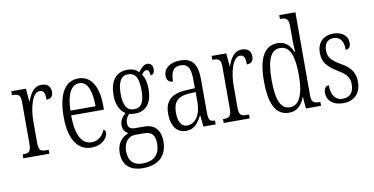

<svg xmlns="http://www.w3.org/2000/svg" viewBox="-89 -1015 2940 1511"><g transform="rotate(-10 1381.0 -260.0)"><path d="M29 0H237V-31H221C174 -31 157 -38 157 -103V-275C157 -375 187 -499 246 -499C283 -499 289 -469 289 -422C327 -422 342 -444 342 -476C342 -516 319 -545 270 -545C205 -545 176 -488 155 -431H153L144 -536H27V-505H30C78 -505 96 -497 96 -433V-105C96 -39 78 -31 31 -31H29Z M572 10C662 10 705 -48 705 -85C705 -100 698 -109 690 -113C672 -70 638 -31 582 -31C504 -31 459 -106 458 -267H720V-298C720 -454 664 -544 564 -544C458 -544 398 -451 398 -263C398 -89 462 10 572 10ZM660 -305H459C462 -430 497 -506 565 -506C633 -506 659 -424 660 -305Z M945 240C1073 240 1138 170 1138 60C1138 -18 1103 -81 1009 -81H938C901 -81 880 -94 880 -130C880 -163 895 -184 910 -200C921 -196 944 -194 958 -194C1049 -194 1094 -261 1094 -364C1094 -427 1081 -460 1064 -487C1079 -507 1090 -515 1103 -515C1120 -515 1128 -498 1128 -469C1150 -469 1161 -488 1161 -514C1161 -540 1147 -563 1118 -563C1084 -563 1062 -529 1046 -509C1026 -529 996 -544 958 -544C864 -544 814 -482 814 -359C814 -292 842 -235 883 -211C858 -190 835 -161 835 -123C835 -82 856 -62 877 -51C832 -35 783 7 783 90C783 182 834 240 945 240ZM955 -229C897 -229 871 -275 871 -364C871 -463 900 -508 954 -508C1012 -508 1038 -467 1038 -365C1038 -273 1014 -229 955 -229ZM946 203C864 203 835 151 835 86C835 11 878 -29 927 -29H997C1061 -29 1086 2 1086 68C1086 144 1050 203 946 203Z M1328 10C1397 10 1425 -32 1455 -89H1459L1468 0H1566V-31H1563C1526 -31 1514 -44 1514 -108V-369C1514 -497 1468 -544 1379 -544C1296 -544 1244 -504 1244 -445C1244 -410 1261 -391 1294 -391C1294 -466 1315 -506 1375 -506C1436 -506 1454 -461 1454 -372V-309L1390 -306C1270 -301 1212 -253 1212 -148C1212 -41 1261 10 1328 10ZM1344 -30C1295 -30 1274 -76 1274 -145C1274 -225 1307 -270 1401 -275L1455 -278V-191C1455 -100 1411 -30 1344 -30Z M1630 0H1838V-31H1822C1775 -31 1758 -38 1758 -103V-275C1758 -375 1788 -499 1847 -499C1884 -499 1890 -469 1890 -422C1928 -422 1943 -444 1943 -476C1943 -516 1920 -545 1871 -545C1806 -545 1777 -488 1756 -431H1754L1745 -536H1628V-505H1631C1679 -505 1697 -497 1697 -433V-105C1697 -39 1679 -31 1632 -31H1630Z M2153 10C2216 10 2254 -30 2278 -93H2280L2287 0H2408V-31H2400C2355 -31 2337 -41 2337 -100V-760H2208V-729H2214C2258 -729 2277 -721 2277 -653V-554C2277 -518 2278 -483 2281 -452H2277C2254 -507 2219 -545 2157 -545C2058 -545 1999 -467 1999 -267C1999 -68 2056 10 2153 10ZM2166 -31C2094 -31 2060 -104 2060 -266C2060 -430 2096 -504 2167 -504C2250 -504 2278 -419 2278 -266C2278 -119 2242 -31 2166 -31Z M2585 10C2674 10 2727 -45 2727 -135C2727 -208 2697 -253 2617 -298C2550 -337 2522 -367 2522 -422C2522 -471 2545 -508 2596 -508C2648 -508 2676 -471 2676 -400C2703 -400 2716 -419 2716 -451C2716 -503 2674 -543 2600 -543C2522 -543 2471 -494 2471 -412C2471 -336 2503 -300 2589 -246C2657 -205 2675 -174 2675 -127C2675 -60 2645 -25 2587 -25C2525 -25 2496 -74 2496 -149C2475 -149 2456 -133 2456 -94C2456 -36 2500 10 2585 10Z"/></g></svg>

Font: Noto Serif Myanmar ExtraCondensed Light
Style: Regular
Weight: 300
Width: 2
Designer: Ben Mitchell and the Monotype Design Team
Foundry: Monotype Imaging Inc.
Version: Version 2.106